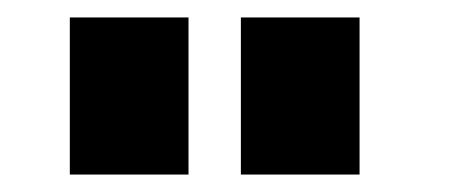

<svg xmlns="http://www.w3.org/2000/svg" viewBox="-20 -740 532 220"><path d="M196 -540V-720H60V-540ZM392 -540V-720H256V-540Z"/></svg>

Font: Manrope ExtraBold
Style: Regular
Weight: 800
Designer: Mikhail Sharanda
Foundry: Mikhail Sharanda
Version: Version 4.505